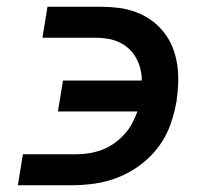

<svg xmlns="http://www.w3.org/2000/svg" viewBox="-20 -550 640 570"><path d="M33 0 48 -92H206Q225 -92 244 -95Q263 -98 282 -105Q301 -112 317.5 -123.5Q334 -135 348 -150Q362 -165 371.5 -182.5Q381 -200 388 -219H152L167 -311H401Q401 -329 396.5 -346.5Q392 -364 383.5 -379Q375 -394 362.5 -405.5Q350 -417 334 -424.5Q318 -432 300 -435Q282 -438 264 -438H106L121 -530H279Q306 -530 333 -526.5Q360 -523 385 -513.5Q410 -504 430.5 -489Q451 -474 467 -453.5Q483 -433 492.5 -409Q502 -385 506 -358.5Q510 -332 509 -304Q508 -276 504 -249Q498 -214 485.5 -179Q473 -144 450.5 -114Q428 -84 397.5 -61Q367 -38 332 -24Q297 -10 261.5 -5Q226 0 191 0Z"/></svg>

Font: Iosevka Curly Slab SmBdEx
Style: Italic
Weight: 600
Width: 7
Italic angle: -9°
Monospace: yes
Designer: Belleve Invis
Foundry: Belleve Invis
Version: Version 11.1.0; ttfautohint (v1.8.3)